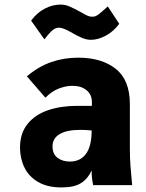

<svg xmlns="http://www.w3.org/2000/svg" viewBox="-20 -809 640 839"><path d="M67.5 -164.5Q67.5 -227 100.8 -267.8Q134 -308.5 190.2 -327.5Q246.5 -346.5 317.5 -346.5H381.5V-364Q381.5 -395.5 358.2 -414.8Q335 -434 296.5 -434Q267.5 -434 236.2 -421.8Q205 -409.5 178.5 -382L97.5 -475.5Q148.5 -518.5 204 -537.8Q259.5 -557 322 -557Q424 -557 485.8 -508.2Q547.5 -459.5 547.5 -354V-161Q547.5 -121 550 -85.5Q552.5 -50 557.5 0H387Q383.5 -18 382 -31.8Q380.5 -45.5 380.5 -64Q364 -28 334.2 -9Q304.5 10 248.5 10Q187 10 146.5 -13.8Q106 -37.5 86.8 -77Q67.5 -116.5 67.5 -164.5ZM380.5 -239Q355.5 -241.5 330 -241.5Q272 -241.5 240.8 -223Q209.5 -204.5 209.5 -169.5Q209.5 -135.5 231.5 -119.2Q253.5 -103 285.5 -103Q330.5 -103 355.5 -136.5Q380.5 -170 380.5 -239ZM287 -670Q254 -688 239 -688Q228 -688 219.5 -683.8Q211 -679.5 201 -669.2Q191 -659 174 -637L116 -719Q141.5 -753.5 175.5 -771.2Q209.5 -789 245 -789Q264 -789 282.8 -781.2Q301.5 -773.5 335 -755Q356.5 -742.5 365 -739.2Q373.5 -736 384 -736Q392 -736 398.5 -738.8Q405 -741.5 416.5 -750.8Q428 -760 451 -781L501 -705Q478 -673 443.8 -654Q409.5 -635 377 -635Q358.5 -635 337.5 -643.8Q316.5 -652.5 287 -670Z"/></svg>

Font: JuliaMono Black
Style: Regular
Weight: 900
Monospace: yes
Designer: cormullion
Foundry: corm
Version: Version 0.054; ttfautohint (v1.8.4)